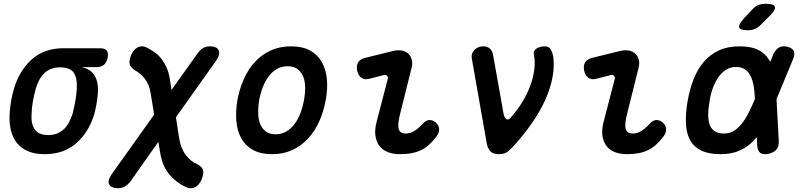

<svg xmlns="http://www.w3.org/2000/svg" viewBox="-20 -805 4240 1015"><path d="M490 -450H410Q460 -441 481 -404Q502 -367 497 -310Q495 -284 490.5 -257.5Q486 -231 479 -204Q451 -108 384.5 -49Q318 10 216 10Q165 10 128.5 -5.5Q92 -21 69.5 -49Q47 -77 37.5 -116.5Q28 -156 31 -204Q33 -237 38.5 -270Q44 -303 54 -336Q82 -432 148 -491Q214 -550 316 -550H509Q534 -550 544 -537.5Q554 -525 549 -500Q544 -475 529.5 -462.5Q515 -450 490 -450ZM235 -91Q261 -91 281 -99Q301 -107 317 -121.5Q333 -136 344 -157Q355 -178 364 -204Q372 -237 378 -270Q384 -303 386 -336Q389 -393 369.5 -421Q350 -449 298 -449Q247 -449 215.5 -419Q184 -389 169 -336Q160 -303 154 -270Q148 -237 147 -204Q143 -151 163.5 -121Q184 -91 235 -91Z M1123 -485 910 -185 927 -75Q936 -19 962.5 15Q989 49 1021 62Q1043 75 1050 86Q1057 97 1054 115Q1050 138 1040.5 154.5Q1031 171 1018.5 180Q1006 189 990.5 190Q975 191 959 182Q908 158 872.5 114Q837 70 826 -2L817 -55L671 152Q657 171 640.5 180.5Q624 190 603 190Q588 190 576 185.5Q564 181 558 171.5Q552 162 555 148Q558 134 571 115L795 -199L777 -309Q773 -336 764.5 -355.5Q756 -375 744.5 -390Q733 -405 720.5 -415Q708 -425 697 -431Q676 -445 669.5 -456.5Q663 -468 665 -485Q669 -508 678.5 -524.5Q688 -541 700.5 -550Q713 -559 728.5 -560Q744 -561 760 -551Q782 -540 801 -526Q820 -512 835 -492Q850 -472 861.5 -446Q873 -420 878 -385L887 -330L1024 -522Q1037 -541 1053 -550.5Q1069 -560 1091 -560Q1106 -560 1117.5 -555.5Q1129 -551 1134.5 -541.5Q1140 -532 1138 -518Q1136 -504 1123 -485Z M1418 10Q1358 10 1318 -12Q1278 -34 1256 -73Q1234 -112 1229.5 -164Q1225 -216 1235 -276Q1246 -335 1269 -387Q1292 -439 1327.5 -477.5Q1363 -516 1411 -538Q1459 -560 1519 -560Q1579 -560 1619 -538Q1659 -516 1681 -477.5Q1703 -439 1708 -387.5Q1713 -336 1702 -276Q1691 -216 1668 -164Q1645 -112 1609 -73Q1573 -34 1525.5 -12Q1478 10 1418 10ZM1437 -95Q1467 -95 1492 -109Q1517 -123 1535.5 -147Q1554 -171 1567 -204Q1580 -237 1587 -276Q1594 -314 1593 -347Q1592 -380 1581.5 -403.5Q1571 -427 1551 -441Q1531 -455 1500 -455Q1470 -455 1445 -441Q1420 -427 1401.5 -403Q1383 -379 1370 -346Q1357 -313 1350 -275Q1344 -237 1345 -204Q1346 -171 1356.5 -147Q1367 -123 1386.5 -109Q1406 -95 1437 -95Z M1930 -388Q1906 -382 1890 -394Q1874 -406 1868 -432Q1863 -458 1873 -475Q1883 -492 1910 -499L2056 -535Q2084 -542 2105.5 -537.5Q2127 -533 2140 -520Q2153 -507 2157.5 -487Q2162 -467 2155 -443L2097 -211Q2088 -176 2086 -154.5Q2084 -133 2088.5 -121Q2093 -109 2102 -104Q2111 -99 2124 -99Q2149 -99 2171 -113Q2193 -127 2214 -150Q2232 -170 2249.5 -170.5Q2267 -171 2284 -157Q2301 -142 2301.5 -122Q2302 -102 2287 -83Q2268 -58 2248 -40Q2228 -22 2205 -11Q2182 0 2155 5Q2128 10 2094 10Q2058 10 2030 -1Q2002 -12 1985.5 -34Q1969 -56 1964.5 -88.5Q1960 -121 1972 -165L2029 -384Q2033 -397 2026.5 -404Q2020 -411 2008 -408Z M2553 -48 2474 -497Q2472 -511 2476 -522Q2480 -533 2489 -542Q2498 -551 2509.5 -555.5Q2521 -560 2534 -560Q2556 -560 2569 -549Q2582 -538 2586 -518L2641 -210Q2645 -184 2656 -176Q2667 -168 2679 -182Q2713 -220 2739.5 -263Q2766 -306 2782.5 -350Q2799 -394 2804.5 -437Q2810 -480 2802 -518Q2800 -528 2804.5 -536Q2809 -544 2817 -549Q2825 -554 2836.5 -557Q2848 -560 2858 -560Q2883 -560 2892.5 -542.5Q2902 -525 2906 -497Q2911 -442 2898.5 -385Q2886 -328 2860 -271.5Q2834 -215 2795 -158.5Q2756 -102 2707 -46Q2685 -21 2667 -5.5Q2649 10 2618 10Q2587 10 2572.5 -5Q2558 -20 2553 -48Z M3130 -388Q3106 -382 3090 -394Q3074 -406 3068 -432Q3063 -458 3073 -475Q3083 -492 3110 -499L3256 -535Q3284 -542 3305.5 -537.5Q3327 -533 3340 -520Q3353 -507 3357.5 -487Q3362 -467 3355 -443L3297 -211Q3288 -176 3286 -154.5Q3284 -133 3288.5 -121Q3293 -109 3302 -104Q3311 -99 3324 -99Q3349 -99 3371 -113Q3393 -127 3414 -150Q3432 -170 3449.5 -170.5Q3467 -171 3484 -157Q3501 -142 3501.5 -122Q3502 -102 3487 -83Q3468 -58 3448 -40Q3428 -22 3405 -11Q3382 0 3355 5Q3328 10 3294 10Q3258 10 3230 -1Q3202 -12 3185.5 -34Q3169 -56 3164.5 -88.5Q3160 -121 3172 -165L3229 -384Q3233 -397 3226.5 -404Q3220 -411 3208 -408Z M4004 -676Q3988 -659 3970.5 -652Q3953 -645 3933 -645Q3893 -645 3888 -660Q3883 -675 3913 -708L3954 -752Q3972 -772 3989.5 -778.5Q4007 -785 4030 -785Q4072 -785 4076.5 -769Q4081 -753 4050 -722ZM4097 -59Q4098 -31 4085 -15Q4072 1 4043 8Q4014 14 3999.5 3.5Q3985 -7 3983 -35L3981 -80Q3975 -73 3968 -66Q3936 -30 3892.5 -10Q3849 10 3788 10Q3725 10 3685.5 -10Q3646 -30 3627 -66.5Q3608 -103 3606 -154.5Q3604 -206 3615 -270Q3626 -334 3647 -387Q3668 -440 3701 -478.5Q3734 -517 3780.5 -538.5Q3827 -560 3889 -560Q3950 -560 3987 -542Q4024 -524 4044 -491Q4048 -485 4052 -478L4067 -515Q4079 -543 4097.5 -553.5Q4116 -564 4142 -558Q4169 -551 4176.5 -535Q4184 -519 4172 -491L4085 -281ZM3971 -282Q3969 -321 3964 -352Q3958 -384 3946.5 -406Q3935 -428 3916.5 -439.5Q3898 -451 3870 -451Q3843 -451 3820.5 -437.5Q3798 -424 3780.5 -400.5Q3763 -377 3750 -343.5Q3737 -310 3731 -270Q3724 -231 3724 -199Q3724 -167 3732 -145Q3740 -123 3759 -111Q3778 -99 3807 -99Q3836 -99 3859 -113Q3882 -127 3901.5 -151.5Q3921 -176 3938 -210Q3955 -243 3971 -282Z"/></svg>

Font: Maple Mono NL SemiBold
Style: Italic
Weight: 600
Italic angle: -10°
Monospace: yes
Designer: subframe7536
Version: Version 7.000